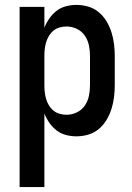

<svg xmlns="http://www.w3.org/2000/svg" viewBox="-20 -548 540 783"><path d="M60 215V-520H161V-435Q169 -455 181.5 -473Q194 -491 211 -504Q228 -517 249 -522.5Q270 -528 292 -528Q316 -528 340 -521Q364 -514 383 -498Q402 -482 414.5 -461Q427 -440 434.5 -416.5Q442 -393 445 -368.5Q448 -344 448 -320V-200Q448 -176 445 -151.5Q442 -127 434.5 -103.5Q427 -80 414.5 -59Q402 -38 383 -22Q364 -6 340 1Q316 8 292 8Q270 8 249 2.5Q228 -3 211 -16Q194 -29 181.5 -47Q169 -65 161 -85V215ZM251 -80Q273 -80 293 -89.5Q313 -99 325.5 -117Q338 -135 342.5 -156.5Q347 -178 347 -200V-320Q347 -342 342.5 -363.5Q338 -385 325.5 -403Q313 -421 293 -430.5Q273 -440 251 -440Q237 -440 223 -436Q209 -432 198 -423Q187 -414 179.5 -401.5Q172 -389 168 -375.5Q164 -362 162.5 -348Q161 -334 161 -320V-200Q161 -186 162.5 -172Q164 -158 168 -144.5Q172 -131 179.5 -118.5Q187 -106 198 -97Q209 -88 223 -84Q237 -80 251 -80Z"/></svg>

Font: Iosevka SS04 Semibold
Style: Regular
Weight: 600
Monospace: yes
Designer: Belleve Invis
Foundry: Belleve Invis
Version: Version 19.0.0; ttfautohint (v1.8.4)